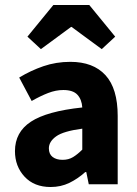

<svg xmlns="http://www.w3.org/2000/svg" viewBox="-20 -739 549 770"><path d="M183 11Q117 11 78.5 -30.5Q40 -72 40 -133Q40 -209 104 -251Q168 -293 310 -308Q308 -340 290.5 -359Q273 -378 234 -378Q204 -378 173 -366Q142 -354 107 -334L57 -428Q103 -456 154 -473.5Q205 -491 262 -491Q354 -491 403 -437.5Q452 -384 452 -274V0H336L326 -49H322Q292 -22 258 -5.5Q224 11 183 11ZM231 -98Q255 -98 273 -109Q291 -120 310 -139V-223Q234 -213 205 -192Q176 -171 176 -144Q176 -121 191 -109.5Q206 -98 231 -98ZM90 -592 194 -719H338L442 -592L388 -542L267 -631H265L144 -542Z"/></svg>

Font: Narnoor ExtraBold
Style: Regular
Weight: 800
Designer: S. Sridhar Murthy
Foundry: SIL International
Version: Version 3.000